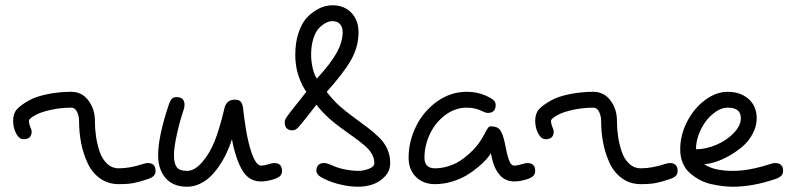

<svg xmlns="http://www.w3.org/2000/svg" viewBox="-20 -708 2989 728"><path d="M29.8 -250Q29.8 -277.8 44.2 -293.7Q58.6 -309.6 89.8 -327.1Q116.7 -342.3 160.6 -351.1Q204.6 -359.9 250 -359.9Q290.5 -359.9 315.2 -327.1Q339.8 -294.4 339.8 -250Q339.8 -220.2 344 -191.2Q348.1 -162.1 357.7 -133.5Q367.2 -105 386 -87.4Q404.8 -69.8 430.2 -69.8Q471.7 -69.8 521 -85.9Q532.7 -89.8 540 -89.8Q569.8 -89.8 569.8 -60.1Q569.8 -48.3 563 -41.3Q556.2 -34.2 540 -28.8Q507.8 -18.1 486.3 -13.9Q464.8 -9.8 430.2 -9.8Q390.1 -9.8 359.9 -31.2Q329.6 -52.7 312.7 -88.4Q295.9 -124 287.8 -164.8Q279.8 -205.6 279.8 -250Q279.8 -267.6 272.2 -283.7Q264.6 -299.8 251 -299.8Q211.4 -299.8 173.8 -291.7Q136.2 -283.7 115.2 -272Q89.8 -258.3 89.8 -250Q89.8 -238.8 95 -226.6Q100.1 -214.4 100.1 -210Q100.1 -180.2 69.8 -180.2Q52.7 -180.2 41.3 -201.7Q29.8 -223.1 29.8 -250Z M579.6 -120.1Q579.6 -189.9 619.6 -310.1Q625 -326.2 631.3 -333Q637.7 -339.8 649.4 -339.8Q679.7 -339.8 679.7 -310.1Q679.7 -301.8 675.8 -290Q661.1 -246.6 650.4 -197.5Q639.6 -148.4 639.6 -120.1Q639.6 -88.4 650.1 -74.2Q660.6 -60.1 689.5 -60.1Q717.8 -60.1 746.3 -92.8Q774.9 -125.5 793.5 -171.9Q801.3 -191.4 808.6 -214.6Q815.9 -237.8 820.1 -253.7Q824.2 -269.5 827.6 -283.7Q831.1 -297.9 831.5 -299.8Q840.3 -330.1 869.6 -330.1Q884.8 -330.1 891.6 -323.7Q898.4 -317.4 901.4 -299.8Q901.4 -298.8 904.3 -274.7Q907.2 -250.5 912.1 -220.2Q917 -189.9 923.3 -165Q944.8 -80.1 969.7 -80.1Q982.4 -80.1 1000.5 -85.9Q1012.2 -89.8 1019.5 -89.8Q1049.3 -89.8 1049.3 -60.1Q1049.3 -48.3 1042.5 -41.3Q1035.6 -34.2 1019.5 -28.8Q992.7 -20 969.7 -20Q947.3 -20 930.2 -29.8Q913.1 -39.6 901.1 -58.6Q889.2 -77.6 881.3 -98.6Q873.5 -119.6 865.7 -149.9Q863.8 -157.2 859.4 -180.2Q851.6 -155.8 848.6 -149.9Q841.3 -132.3 832.8 -115Q824.2 -97.7 809.1 -75.9Q793.9 -54.2 777.3 -38.1Q760.7 -22 737.5 -11Q714.4 0 689.5 0Q636.7 0 608.2 -32.5Q579.6 -64.9 579.6 -120.1Z M1059.6 -244.1Q1059.6 -247.6 1060.5 -251.2Q1061.5 -254.9 1064.9 -260.5Q1068.4 -266.1 1071.8 -271Q1075.2 -275.9 1083 -285.9Q1090.8 -295.9 1097.7 -304.4Q1104.5 -313 1117.4 -329.3Q1130.4 -345.7 1141.6 -359.9Q1124 -384.3 1111.8 -420.7Q1099.6 -457 1099.6 -500Q1099.6 -544.9 1110.8 -580.1Q1122.1 -615.2 1138.2 -634.8Q1154.3 -654.3 1174.6 -667Q1194.8 -679.7 1210.7 -683.8Q1226.6 -688 1239.7 -688Q1285.2 -688 1312.3 -659.7Q1339.4 -631.3 1339.4 -585.9Q1339.4 -530.3 1311 -480.5Q1282.7 -430.7 1218.8 -359.9Q1242.7 -328.1 1268.6 -305.2Q1289.6 -286.6 1320.8 -263.7Q1352.1 -240.7 1373.5 -224.6Q1395 -208.5 1416.3 -188Q1437.5 -167.5 1448.5 -143.1Q1459.5 -118.7 1459.5 -89.8Q1459.5 -61 1440.2 -39.8Q1420.9 -18.6 1394.3 -9.3Q1367.7 0 1339.4 0Q1305.7 0 1273.4 -7.8Q1239.7 -15.1 1209.5 -29.8Q1179.7 -43.5 1179.7 -60.1Q1179.7 -89.8 1209.5 -89.8Q1219.2 -89.8 1237.3 -82Q1258.8 -71.3 1286.6 -65.9Q1315.4 -60.1 1339.4 -60.1Q1358.4 -60.1 1378.9 -68.1Q1399.4 -76.2 1399.4 -89.8Q1399.4 -107.9 1389.6 -124.8Q1379.9 -141.6 1361.3 -157.2Q1342.8 -172.9 1323.2 -186.8Q1303.7 -200.7 1276.4 -220.5Q1249 -240.2 1229.5 -257.8Q1200.2 -284.2 1179.7 -311Q1168.5 -296.4 1150.4 -273.4Q1120.1 -234.4 1110.1 -224.1Q1100.1 -213.9 1089.4 -213.9Q1059.6 -213.9 1059.6 -244.1ZM1159.7 -500Q1159.7 -476.1 1165.5 -450.2Q1171.4 -424.3 1181.6 -410.2Q1235.4 -468.8 1257.3 -509.3Q1279.3 -549.8 1279.3 -585.9Q1279.3 -605.5 1269 -616.7Q1258.8 -627.9 1239.7 -627.9Q1229 -627.9 1216.6 -621.8Q1204.1 -615.7 1190.7 -602.5Q1177.2 -589.4 1168.5 -562.5Q1159.7 -535.6 1159.7 -500Z M1529.3 -109.9Q1529.3 -172.4 1557.9 -229.7Q1586.4 -287.1 1637.7 -323.5Q1689 -359.9 1749.5 -359.9Q1792.5 -359.9 1829.6 -341.8Q1845.7 -334 1852.5 -327.1Q1859.4 -320.3 1859.4 -310.1Q1859.4 -279.8 1829.6 -279.8Q1821.3 -279.8 1804.7 -288.1Q1780.3 -299.8 1749.5 -299.8Q1705.6 -299.8 1668 -271.5Q1630.4 -243.2 1609.9 -199.5Q1589.4 -155.8 1589.4 -109.9Q1589.4 -69.8 1629.4 -69.8Q1655.3 -69.8 1680.7 -78.1Q1706.1 -86.4 1723.9 -97.9Q1741.7 -109.4 1758.3 -124.5Q1774.9 -139.6 1783.4 -149.7Q1792 -159.7 1798.3 -168.9Q1808.6 -183.6 1817.4 -200.7Q1826.2 -217.8 1830.6 -223.4Q1835 -229 1841.3 -229Q1865.7 -229 1876 -215.3Q1886.2 -201.7 1893.6 -168Q1894.5 -164.1 1896 -156.2Q1899.9 -137.2 1902.1 -127.4Q1904.3 -117.7 1908.7 -104.5Q1913.1 -91.3 1918.2 -85.7Q1923.3 -80.1 1929.7 -80.1Q1942.4 -80.1 1960.4 -85.9Q1972.2 -89.8 1979.5 -89.8Q2009.3 -89.8 2009.3 -60.1Q2009.3 -48.3 2002.4 -41.3Q1995.6 -34.2 1979.5 -28.8Q1952.6 -20 1929.7 -20Q1861.3 -20 1841.8 -123.5L1841.3 -127Q1835.9 -117.7 1824.7 -104.7Q1813.5 -91.8 1793.2 -74.7Q1772.9 -57.6 1749.5 -43.5Q1726.1 -29.3 1694.1 -19.5Q1662.1 -9.8 1629.4 -9.8Q1584.5 -9.8 1556.9 -37.4Q1529.3 -64.9 1529.3 -109.9Z M2009.3 -250Q2009.3 -277.8 2023.7 -293.7Q2038.1 -309.6 2069.3 -327.1Q2096.2 -342.3 2140.1 -351.1Q2184.1 -359.9 2229.5 -359.9Q2270 -359.9 2294.7 -327.1Q2319.3 -294.4 2319.3 -250Q2319.3 -220.2 2323.5 -191.2Q2327.6 -162.1 2337.2 -133.5Q2346.7 -105 2365.5 -87.4Q2384.3 -69.8 2409.7 -69.8Q2451.2 -69.8 2500.5 -85.9Q2512.2 -89.8 2519.5 -89.8Q2549.3 -89.8 2549.3 -60.1Q2549.3 -48.3 2542.5 -41.3Q2535.6 -34.2 2519.5 -28.8Q2487.3 -18.1 2465.8 -13.9Q2444.3 -9.8 2409.7 -9.8Q2369.6 -9.8 2339.4 -31.2Q2309.1 -52.7 2292.2 -88.4Q2275.4 -124 2267.3 -164.8Q2259.3 -205.6 2259.3 -250Q2259.3 -267.6 2251.7 -283.7Q2244.1 -299.8 2230.5 -299.8Q2190.9 -299.8 2153.3 -291.7Q2115.7 -283.7 2094.7 -272Q2069.3 -258.3 2069.3 -250Q2069.3 -238.8 2074.5 -226.6Q2079.6 -214.4 2079.6 -210Q2079.6 -180.2 2049.3 -180.2Q2032.2 -180.2 2020.8 -201.7Q2009.3 -223.1 2009.3 -250Z M2559.1 -142.1Q2559.1 -195.8 2585.2 -246.6Q2611.3 -297.4 2653.3 -328.6Q2695.3 -359.9 2739.3 -359.9Q2787.1 -359.9 2818.1 -332.8Q2849.1 -305.7 2849.1 -259.8Q2849.1 -229 2833.7 -200.4Q2818.4 -171.9 2794.7 -151.9Q2771 -131.8 2743.4 -116.5Q2715.8 -101.1 2691.4 -93.5Q2667 -85.9 2649.9 -85.9Q2685.5 -60.1 2759.3 -60.1Q2820.8 -60.1 2899.9 -85.9Q2911.6 -89.8 2918.9 -89.8Q2949.2 -89.8 2949.2 -60.1Q2949.2 -48.3 2942.1 -41.3Q2935.1 -34.2 2918.9 -28.8Q2833.5 0 2759.3 0Q2740.7 0 2721.7 -2.2Q2702.6 -4.4 2678.7 -9.5Q2654.8 -14.6 2634.5 -25.4Q2614.3 -36.1 2596.7 -51Q2579.1 -65.9 2569.1 -89.4Q2559.1 -112.8 2559.1 -142.1ZM2619.1 -142.1Q2658.2 -142.1 2698 -159.7Q2737.8 -177.2 2763.4 -204.8Q2789.1 -232.4 2789.1 -259.8Q2789.1 -299.8 2739.3 -299.8Q2712.4 -299.8 2684.3 -277.3Q2656.2 -254.9 2637.7 -217.8Q2619.1 -180.7 2619.1 -142.1Z"/></svg>

Font: Pecita
Style: Book
Weight: 400
Width: 6
Version: Version 3.4.1